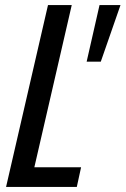

<svg xmlns="http://www.w3.org/2000/svg" viewBox="-20 -740 497 760"><path d="M4 0 170 -720H264L98 0ZM56 0 74 -78H301L284 0ZM379 -496H323L374 -720H457Z"/></svg>

Font: Instrument Sans Condensed Medium
Style: Italic
Weight: 500
Width: 3
Italic angle: -13°
Designer: Rodrigo Fuenzalida
Foundry: fragTYPE
Version: Version 1.000;gftools[0.9.28]